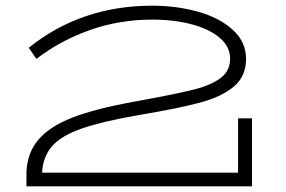

<svg xmlns="http://www.w3.org/2000/svg" viewBox="-20 -655 1004 675"><path d="M866 -239V0H73V-48Q75 -117 115 -164Q155 -211 235.5 -242Q316 -273 449 -297L481 -303Q606 -326 664.5 -341Q723 -356 756 -381Q789 -406 789 -449Q789 -491 752.5 -522Q716 -553 654 -569.5Q592 -586 515 -586Q400 -586 296.5 -549.5Q193 -513 108 -448L81 -487Q265 -635 515 -635Q600 -635 675.5 -614Q751 -593 798 -550.5Q845 -508 845 -448Q845 -387 802.5 -351Q760 -315 684 -294.5Q608 -274 471 -251Q343 -229 270 -204Q197 -179 164 -142Q131 -105 128 -48H817V-239Z"/></svg>

Font: BioRhyme Expanded Light
Style: Regular
Weight: 300
Width: 7
Designer: Aoife Mooney
Foundry: Aoife Mooney Type
Version: Version 1.000